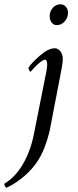

<svg xmlns="http://www.w3.org/2000/svg" viewBox="-103 -651 366 900"><path d="M114.3 -315.4Q118.2 -338.9 118.2 -346.7Q118.2 -371.1 108.4 -371.1Q103.5 -371.1 96.4 -366.9Q89.4 -362.8 82.3 -356.9Q75.2 -351.1 67.6 -343.8Q60.1 -336.4 54.7 -330.6Q49.3 -324.7 44.9 -319.3L40 -314.5Q37.6 -314.5 33.9 -321.5Q30.3 -328.6 30.3 -333Q43 -354.5 83.3 -389.6Q123.5 -424.8 153.3 -424.8Q168.9 -424.8 180.2 -410.2Q191.4 -395.5 191.4 -374Q191.4 -358.4 184.6 -322.3L130.9 -43.9Q123.5 -7.3 106.4 38.3Q89.4 84 61.5 121.1Q33.2 158.2 -5.9 188Q-44.9 217.8 -74.2 229.5Q-77.1 227.1 -80.1 220.9Q-83 214.8 -83 210Q-33.7 182.1 2.9 120.8Q39.6 59.6 55.7 -21.5ZM180.7 -630.9Q195.8 -630.9 205.8 -619.1Q215.8 -607.4 215.8 -591.8Q215.8 -568.4 200.4 -550.8Q185.1 -533.2 163.1 -533.2Q147.9 -533.2 138.9 -545.7Q129.9 -558.1 129.9 -575.2Q129.9 -597.7 144.5 -614.3Q159.2 -630.9 180.7 -630.9Z"/></svg>

Font: Crimson
Style: Italic
Weight: 400
Italic angle: -11°
Version: Version 0.8